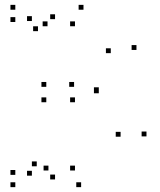

<svg xmlns="http://www.w3.org/2000/svg" viewBox="-20 -760 660 790"><path d="M313.8 10V-10H293.8V10ZM582.7 -198.8V-218.8H562.7V-198.8ZM386.5 -376.2V-396.2H366.5V-376.2ZM386.5 -380.8V-400.8H366.5V-380.8ZM541.5 -554.5V-574.5H521.5V-554.5ZM323.5 -720V-740H303.5V-720ZM43 -720V-740H23V-720ZM43 -669.5V-689.5H23V-669.5ZM136.3 -631.8V-651.8H116.3V-631.8ZM111.2 -673.5V-693.5H91.2V-673.5ZM111.2 -37.2V-57.2H91.2V-37.2ZM131.2 -75.8V-95.8H111.2V-75.8ZM43 -40.5V-60.5H23V-40.5ZM43 10V-10H23V10ZM206.5 -681.2V-701.2H186.5V-681.2ZM175.5 -652V-672H155.5V-652ZM288.5 -652V-672H268.5V-652ZM435.8 -541.3V-561.3H415.8V-541.3ZM284.8 -402.7V-422.7H264.8V-402.7ZM170.5 -402.7V-422.7H150.5V-402.7ZM170.5 -339.3V-359.3H150.5V-339.3ZM288.5 -339.3V-359.3H268.5V-339.3ZM476.2 -197.5V-217.5H456.2V-197.5ZM288.5 -58.5V-78.5H268.5V-58.5ZM179.3 -58.5V-78.5H159.3V-58.5ZM206.5 -21.7V-41.7H186.5V-21.7Z"/></svg>

Font: Monaspace Xenon Dots Var
Style: Regular
Weight: 400
Designer: Riley Cran and the Lettermatic Team
Version: Version 1.100 (Monaspace Xenon Dots)